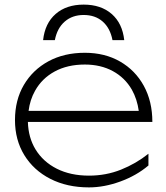

<svg xmlns="http://www.w3.org/2000/svg" viewBox="-20 -801 722 833"><path d="M519 -627H468Q458 -679 425.5 -707.5Q393 -736 343 -736Q294 -736 261 -707.5Q228 -679 218 -627H167Q175 -700 221.5 -740.5Q268 -781 343 -781Q418 -781 464.5 -740.5Q511 -700 519 -627ZM366 12Q271 12 198.5 -25Q126 -62 85.5 -128Q45 -194 45 -280Q45 -367 83.5 -432.5Q122 -498 190 -535Q258 -572 348 -572Q435 -572 501 -534Q567 -496 604 -428.5Q641 -361 641 -272H101Q103 -204 134 -153Q167 -99 226.5 -69Q286 -39 366 -39Q440 -39 505 -65Q570 -91 624 -134V-83Q572 -39 502 -13.5Q432 12 366 12ZM582 -320Q575 -371 552 -412Q522 -464 469.5 -492.5Q417 -521 348 -521Q273 -521 217.5 -491Q162 -461 132 -407Q110 -368 104 -320Z"/></svg>

Font: Bounded
Style: Regular
Weight: 200
Designer: Vlad Churkin
Version: Version 1.0